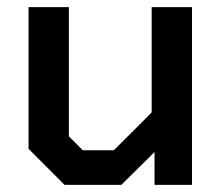

<svg xmlns="http://www.w3.org/2000/svg" viewBox="-20 -518 623 538"><path d="M60 -101V-498H173V-136L212 -97H299L405 -203V-498H518V0H413V-92L320 0H161Z"/></svg>

Font: Chakra Petch SemiBold
Style: Regular
Weight: 600
Designer: Katatrad Aksorn Co.,Ltd.
Foundry: Cadson Demak Co.,Ltd.
Version: Version 1.000; ttfautohint (v1.6)